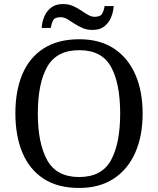

<svg xmlns="http://www.w3.org/2000/svg" viewBox="-20 -919 782 949"><path d="M371 10Q265 10 195 -36Q125 -82 90.5 -165Q56 -248 56 -359Q56 -470 90.5 -552Q125 -634 195.5 -679.5Q266 -725 372 -725Q473 -725 542.5 -679.5Q612 -634 648.5 -551.5Q685 -469 685 -358Q685 -247 648.5 -164.5Q612 -82 542 -36Q472 10 371 10ZM371 -44Q483 -44 528.5 -127Q574 -210 574 -358Q574 -507 528.5 -589Q483 -671 372 -671Q260 -671 213.5 -589Q167 -507 167 -358Q167 -210 213.5 -127Q260 -44 371 -44ZM437 -771Q410 -771 388 -780.5Q366 -790 347.5 -802.5Q329 -815 312.5 -824.5Q296 -834 280 -834Q250 -834 242 -817.5Q234 -801 231 -781H186Q188 -812 199.5 -838.5Q211 -865 233.5 -882Q256 -899 292 -899Q319 -899 340.5 -889.5Q362 -880 380.5 -867.5Q399 -855 415.5 -845.5Q432 -836 448 -836Q477 -836 485.5 -852.5Q494 -869 497 -889H542Q540 -859 528.5 -832Q517 -805 495 -788Q473 -771 437 -771Z"/></svg>

Font: Noto Serif Ahom
Style: Regular
Weight: 400
Designer: Monotype Design Team
Foundry: Monotype Imaging Inc.
Version: Version 2.007; ttfautohint (v1.8.4.7-5d5b)